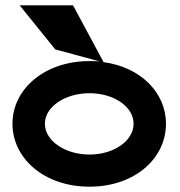

<svg xmlns="http://www.w3.org/2000/svg" viewBox="-20 -692 676 723"><path d="M317 11C487 11 605 -95 605 -226C605 -343 510 -439 370 -458L255 -672H54L188 -506L358 -460C345 -462 331 -462 317 -462C148 -462 27 -357 27 -226C27 -95 147 11 317 11ZM317 -341C409 -341 483 -290 483 -226C483 -162 409 -110 317 -110C225 -110 149 -162 149 -226C149 -290 225 -341 317 -341Z"/></svg>

Font: Charger
Style: Hemi
Weight: 900
Designer: Jasper
Foundry: Cannot Into Space Fonts
Version: Version 0.99